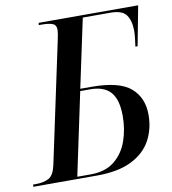

<svg xmlns="http://www.w3.org/2000/svg" viewBox="-103 -784 764 854"><g transform="rotate(-10 279.5 -357.0)"><path d="M-22 0 -20 -10H-7Q27 -10 50 -22Q73 -34 83 -79L199 -624Q206 -655 206 -669Q206 -692 188 -698Q170 -704 141 -704H127L129 -714H578L544 -535H534Q536 -550 538.5 -570.5Q541 -591 541 -604Q541 -651 522.5 -677Q504 -703 451 -703H326L260 -393H311Q436 -393 487.5 -348.5Q539 -304 539 -227Q539 -163 511 -111.5Q483 -60 422.5 -30Q362 0 266 0ZM239 -10Q306 -10 347 -43Q388 -76 406.5 -128.5Q425 -181 425 -241Q425 -316 395 -349.5Q365 -383 304 -383H258L179 -10Z"/></g></svg>

Font: Noto Serif Display SemiCondensed Medium
Style: Italic
Weight: 500
Width: 4
Italic angle: -12°
Designer: Monotype Design Team
Foundry: Monotype Imaging Inc.
Version: Version 2.009